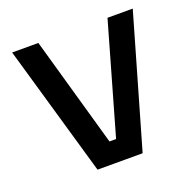

<svg xmlns="http://www.w3.org/2000/svg" viewBox="-101 -635 738 736"><g transform="rotate(-20 268.0 -267.0)"><path d="M22 -534H129L256 -86H283L411 -534H514L360 0H176Z"/></g></svg>

Font: Mozilla Headline BETA
Style: Regular
Weight: 400
Designer: Studio DRAMA
Foundry: Studio DRAMA
Version: Version 0.100